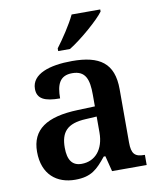

<svg xmlns="http://www.w3.org/2000/svg" viewBox="-86 -834 758 912"><g transform="rotate(-10 293.0 -378.0)"><path d="M229 -619V-606H286C345 -642 435 -721 460 -756V-766H322C301 -721 258 -657 229 -619ZM203 10C282 10 311 -21 355 -75H363L382 0H549V-49H546C501 -49 485 -65 485 -120V-377C485 -503 418 -548 285 -548C177 -548 89 -520 89 -448C89 -400 125 -383 199 -383C199 -449 215 -491 276 -491C341 -491 355 -446 355 -374V-317L272 -314C121 -309 47 -259 47 -152C47 -42 115 10 203 10ZM246 -59C201 -59 180 -89 180 -148C180 -222 210 -261 303 -265L355 -268V-191C355 -110 312 -59 246 -59Z"/></g></svg>

Font: Noto Serif Devanagari SemiBold
Style: Regular
Weight: 600
Designer: Universal Thirst, Indian Type Foundry and the Monotype Design Team
Foundry: Monotype Imaging Inc.
Version: Version 2.004